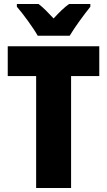

<svg xmlns="http://www.w3.org/2000/svg" viewBox="-20 -947 539 967"><path d="M170 -767H331C355 -808 405 -876 435 -913V-927H328C304 -910 279 -886 250 -854C221 -885 198 -909 174 -927H65V-913C95 -879 149 -805 170 -767ZM338 0V-564H480V-714H19V-564H162V0Z"/></svg>

Font: Noto Sans Georgian Condensed Black
Style: Regular
Weight: 900
Width: 3
Designer: Monotype Design Team, Akaki Razmadze
Foundry: Google LLC
Version: Version 2.005